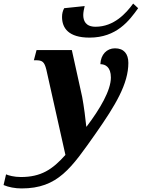

<svg xmlns="http://www.w3.org/2000/svg" viewBox="-170 -817 795 1077"><path d="M332 -606C484 -606 555 -701 605 -771L577 -797C537 -742 469 -667 366 -667C310 -667 297 -701 297 -733C297 -747 301 -767 305 -783L190 -771C182 -756 178 -741 178 -722C178 -659 215 -606 332 -606ZM-49 240C155 240 230 126 368 -70C478 -227 550 -347 550 -464C550 -515 525 -546 475 -546C429 -546 395 -511 393 -457C421 -457 452 -441 452 -382C452 -310 391 -206 316 -107H314C311 -142 300 -226 291 -273L233 -536H35L20 -479H31C67 -479 79 -471 90 -426L197 52C124 134 60 176 -53 176C-91 176 -123 167 -136 161L-150 221C-122 233 -85 240 -49 240Z"/></svg>

Font: Noto Serif SemiCondensed Extra
Style: Italic
Weight: 800
Width: 4
Italic angle: -12°
Designer: Monotype Design Team
Foundry: Monotype Imaging Inc.
Version: Version 1.901